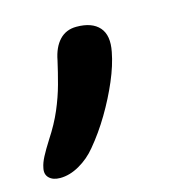

<svg xmlns="http://www.w3.org/2000/svg" viewBox="-117 -230 450 464"><g transform="rotate(-15 107.5 1.5)"><path d="M-20 173Q-38 173 -47.5 163.5Q-57 154 -53 138Q-51 127 -43.5 112.5Q-36 98 -22 76Q-1 44 12 13.5Q25 -17 33 -46.5Q41 -76 47 -103Q53 -135 69.5 -152.5Q86 -170 112 -170Q151 -170 169 -149.5Q187 -129 179 -89Q173 -57 157 -19.5Q141 18 119 55Q97 92 71 123Q53 145 28.5 159Q4 173 -20 173Z"/></g></svg>

Font: Shantell Sans Light Medium
Style: Italic
Weight: 500
Italic angle: -11°
Version: Version 1.011;[c5ecc13dd]